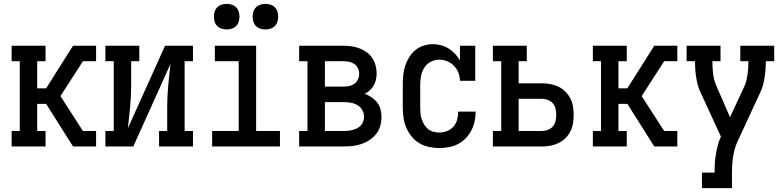

<svg xmlns="http://www.w3.org/2000/svg" viewBox="-20 -756 4040 991"><path d="M40 0V-80H82V-440H40V-520H215V-440H172V-300H218L357 -520H476V-440H408L292 -260L408 -80H476V0H357L218 -220H172V-80H215V0Z M524 0V-80H567V-440H524V-520H699V-440H657V-312Q657 -285 655.5 -257.5Q654 -230 651.5 -203Q649 -176 646 -149Q643 -122 640 -94L832 -520H976V-440H933V-80H976V0H801V-80H843V-208Q843 -235 844.5 -262.5Q846 -290 848.5 -317Q851 -344 854 -371Q857 -398 860 -426L668 0Z M1075 0V-80H1212V-440H1089V-520H1302V-80H1425V0ZM1350 -604Q1337 -604 1324 -608Q1311 -612 1301.5 -621.5Q1292 -631 1288 -644Q1284 -657 1284 -670Q1284 -683 1288 -696Q1292 -709 1301.5 -718.5Q1311 -728 1324 -732Q1337 -736 1350 -736Q1363 -736 1376 -732Q1389 -728 1398.5 -718.5Q1408 -709 1412 -696Q1416 -683 1416 -670Q1416 -657 1412 -644Q1408 -631 1398.5 -621.5Q1389 -612 1376 -608Q1363 -604 1350 -604ZM1150 -604Q1137 -604 1124 -608Q1111 -612 1101.5 -621.5Q1092 -631 1088 -644Q1084 -657 1084 -670Q1084 -683 1088 -696Q1092 -709 1101.5 -718.5Q1111 -728 1124 -732Q1137 -736 1150 -736Q1163 -736 1176 -732Q1189 -728 1198.5 -718.5Q1208 -709 1212 -696Q1216 -683 1216 -670Q1216 -657 1212 -644Q1208 -631 1198.5 -621.5Q1189 -612 1176 -608Q1163 -604 1150 -604Z M1524 0V-80H1567V-440H1524V-520H1753Q1774 -520 1795 -517Q1816 -514 1835.5 -506.5Q1855 -499 1872.5 -486.5Q1890 -474 1901.5 -456.5Q1913 -439 1918.5 -418.5Q1924 -398 1924 -377Q1924 -361 1920.5 -345Q1917 -329 1909 -315Q1901 -301 1889 -290Q1877 -279 1863 -272Q1881 -265 1898 -253.5Q1915 -242 1927 -226.5Q1939 -211 1944 -191.5Q1949 -172 1949 -152Q1949 -129 1942.5 -106Q1936 -83 1921.5 -64.5Q1907 -46 1887 -33Q1867 -20 1845 -12.5Q1823 -5 1799.5 -2.5Q1776 0 1753 0ZM1753 -309Q1768 -309 1782.5 -312Q1797 -315 1809 -323.5Q1821 -332 1827.5 -346Q1834 -360 1834 -375Q1834 -390 1827.5 -403.5Q1821 -417 1809 -425.5Q1797 -434 1782.5 -437Q1768 -440 1753 -440H1657V-309ZM1657 -80H1753Q1765 -80 1777 -81Q1789 -82 1801 -85.5Q1813 -89 1824 -94.5Q1835 -100 1843 -109Q1851 -118 1855 -130Q1859 -142 1859 -154Q1859 -172 1849.5 -188.5Q1840 -205 1824 -214Q1808 -223 1789.5 -226Q1771 -229 1753 -229H1657Z M2247 8Q2221 8 2194.5 2.5Q2168 -3 2145 -16.5Q2122 -30 2105 -51Q2088 -72 2077.5 -96Q2067 -120 2063 -146.5Q2059 -173 2059 -200V-320Q2059 -344 2061.5 -368.5Q2064 -393 2071.5 -416.5Q2079 -440 2092 -461Q2105 -482 2124 -497.5Q2143 -513 2166.5 -520.5Q2190 -528 2214 -528Q2236 -528 2256.5 -522.5Q2277 -517 2295.5 -505.5Q2314 -494 2328.5 -478.5Q2343 -463 2354 -444V-520H2433V-339H2354Q2354 -360 2346 -380.5Q2338 -401 2323.5 -416Q2309 -431 2289 -439.5Q2269 -448 2248 -448Q2225 -448 2204 -437.5Q2183 -427 2170.5 -407.5Q2158 -388 2153.5 -365.5Q2149 -343 2149 -320V-200Q2149 -185 2150.5 -169.5Q2152 -154 2157 -139.5Q2162 -125 2170 -112Q2178 -99 2190 -89.5Q2202 -80 2217 -76Q2232 -72 2247 -72Q2268 -72 2287.5 -79.5Q2307 -87 2320.5 -102.5Q2334 -118 2339.5 -138Q2345 -158 2345 -179V-180H2435V-178Q2435 -153 2429.5 -128.5Q2424 -104 2412.5 -82Q2401 -60 2383.5 -42Q2366 -24 2344 -12.5Q2322 -1 2297 3.5Q2272 8 2247 8Z M2524 0V-80H2567V-440H2524V-520H2699V-440H2657V-326H2778Q2800 -326 2821.5 -322Q2843 -318 2862.5 -308.5Q2882 -299 2898 -283Q2914 -267 2924 -247.5Q2934 -228 2937.5 -206.5Q2941 -185 2941 -163Q2941 -141 2937.5 -119.5Q2934 -98 2924 -78Q2914 -58 2898 -42.5Q2882 -27 2862.5 -17.5Q2843 -8 2821.5 -4Q2800 0 2778 0ZM2778 -80Q2793 -80 2808.5 -86Q2824 -92 2834 -104Q2844 -116 2847.5 -131.5Q2851 -147 2851 -163Q2851 -179 2847.5 -194.5Q2844 -210 2834 -222Q2824 -234 2808.5 -240Q2793 -246 2778 -246H2657V-80Z M3040 0V-80H3082V-440H3040V-520H3215V-440H3172V-300H3218L3357 -520H3476V-440H3408L3292 -260L3408 -80H3476V0H3357L3218 -220H3172V-80H3215V0Z M3603 215V135H3668Q3668 111 3669.5 87.5Q3671 64 3675 40.5Q3679 17 3685 -6.5Q3691 -30 3701 -51L3665 -129L3595 -281Q3586 -300 3581 -319.5Q3576 -339 3573 -359Q3570 -379 3568.5 -399.5Q3567 -420 3567 -440H3524V-520H3699V-440H3657Q3657 -408 3660.5 -376Q3664 -344 3677 -314L3748 -151L3824 -315Q3830 -329 3833.5 -345Q3837 -361 3839 -376.5Q3841 -392 3842 -408Q3843 -424 3843 -440H3801V-520H3976V-440H3933Q3933 -420 3931.5 -399.5Q3930 -379 3927 -359Q3924 -339 3919 -319.5Q3914 -300 3905 -281L3786 -24Q3777 -4 3771.5 16.5Q3766 37 3763 57.5Q3760 78 3759 99Q3758 120 3758 141V215Z"/></svg>

Font: Iosevka Curly Slab Medium
Style: Regular
Weight: 500
Monospace: yes
Designer: Belleve Invis
Foundry: Belleve Invis
Version: Version 22.1.2; ttfautohint (v1.8.4)